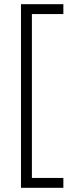

<svg xmlns="http://www.w3.org/2000/svg" viewBox="-20 -736 353 915"><path d="M282 159V112H132V-669H282V-716H80V159Z"/></svg>

Font: Noto Sans Gujarati Condensed Light
Style: Regular
Weight: 300
Width: 3
Designer: Jelle Bosma - Monotype Design Team, Universal Thirst
Foundry: Monotype Imaging Inc.
Version: Version 2.106